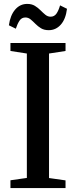

<svg xmlns="http://www.w3.org/2000/svg" viewBox="-20 -963 389 983"><path d="M117.5 -52V-689L33.5 -702V-743H315.5V-702L231 -689V-51.5L315.5 -39.5V0H33.5V-40ZM229.5 -808.5Q206 -808.5 190 -818.2Q174 -828 161.5 -840.8Q149 -853.5 137 -863.5Q125 -873.5 110 -873.5Q90.5 -873.5 79.8 -857Q69 -840.5 61 -816L25.5 -833.5Q32.5 -884.5 57.5 -913.8Q82.5 -943 119.5 -943Q142.5 -943 158.8 -933Q175 -923 187.5 -910.2Q200 -897.5 212.2 -887.5Q224.5 -877.5 239 -877.5Q258 -877.5 269 -893.2Q280 -909 287.5 -935.5L323 -918Q316.5 -865 291.2 -836.8Q266 -808.5 229.5 -808.5Z"/></svg>

Font: Merriweather 60pt Medium
Style: Regular
Weight: 500
Version: Version 2.100